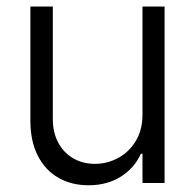

<svg xmlns="http://www.w3.org/2000/svg" viewBox="-20 -550 586 577"><path d="M408.2 -530.3H474.6V0H408.2V-87.9H403.3Q384.3 -45.4 343.3 -19.3Q302.2 6.8 246.1 6.8Q194.8 6.8 155.3 -15.9Q115.7 -38.6 93.5 -82.3Q71.3 -126 71.3 -187.5V-530.3H138.7V-192.4Q138.7 -152.3 154.8 -121.8Q170.9 -91.3 199.7 -74.5Q228.5 -57.6 265.6 -57.6Q301.8 -57.6 334.5 -75Q367.2 -92.3 387.7 -125.7Q408.2 -159.2 408.2 -205.1Z"/></svg>

Font: Pretendard JP Light
Style: Regular
Weight: 300
Designer: Base glyphs from Inter by Rasmus Andersson; Hangeul glyphs from Noto Sans CJK(Source Han Sans) by Jang Soo-young and Kan
Foundry: Kil Hyung-jin
Version: Version 1.309